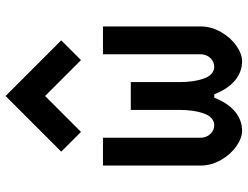

<svg xmlns="http://www.w3.org/2000/svg" viewBox="-120 -770 890 690"><g transform="rotate(-90 325.0 -425.0)"><path d="M450 0Q412 0 381.5 -25Q351 -50 331 -100H319Q299 -50 268.5 -25Q238 0 200 0Q174 0 144.5 -20.5Q115 -41 95 -76Q75 -111 75 -150V-500H175V-150Q175 -129 188 -114.5Q201 -100 222 -100Q233 -100 244.5 -109.5Q256 -119 262 -137Q275 -172 275 -225V-400H375V-225Q375 -172 388 -137Q394 -119 405.5 -109.5Q417 -100 428 -100Q449 -100 462 -114.5Q475 -129 475 -150V-500H575V-150Q575 -111 555 -76Q535 -41 505.5 -20.5Q476 0 450 0ZM525 -650 454 -579 325 -708 196 -579 125 -650 325 -850Z"/></g></svg>

Font: Monoikos Medium
Style: Regular
Weight: 500
Designer: Brian Krent
Version: Version 0.088